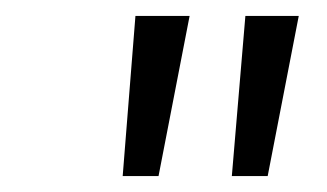

<svg xmlns="http://www.w3.org/2000/svg" viewBox="-20 -765 411 241"><path d="M134 -544H179L218 -745H150ZM271 -544H316L355 -745H288Z"/></svg>

Font: Mluvka Light
Style: Italic
Weight: 300
Italic angle: -8°
Designer: Modified by Jiří Krblich, Original typeface by Gumpita Rahayu
Foundry: Gumpita Rahayu & Jiří Krblich
Version: Version 2.000;Glyphs 3.1.1 (3134)